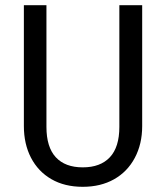

<svg xmlns="http://www.w3.org/2000/svg" viewBox="-20 -709 640 740"><path d="M528 -223Q528 -154 499.5 -100.5Q471 -47 419.5 -18Q368 11 299 11Q229 11 178 -18.5Q127 -48 99.5 -101Q72 -154 72 -223V-689H159V-220Q159 -142 195 -103Q231 -64 299 -64Q367 -64 403.5 -103Q440 -142 440 -220V-689H528Z"/></svg>

Font: Fira Mono
Style: Regular
Weight: 400
Designer: Carrois Corporate & Edenspiekermann AG
Foundry: Carrois Corporate GbR & Edenspiekermann AG
Version: Version 3.206